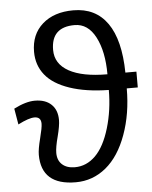

<svg xmlns="http://www.w3.org/2000/svg" viewBox="-53 -769 652 822"><g transform="rotate(-5 273.5 -358.0)"><path d="M539.1 -371.6V-439.5H491.7C490.4 -533.2 472.8 -604.2 439 -652.3C405.1 -700.5 356.3 -724.6 292.5 -724.6C237.1 -724.6 192.9 -710 159.7 -680.7C126.5 -651.4 109.9 -611.8 109.9 -562C109.9 -523.6 121.1 -490.4 143.6 -462.4C166 -434.4 200.6 -412.5 247.3 -396.7C294 -380.9 349.8 -372.6 414.6 -371.6C414.6 -314 406.9 -259.5 391.6 -208.3C376.3 -157 355.8 -118.6 330.1 -93C304.4 -67.5 274.7 -54.7 241.2 -54.7C218.4 -54.7 200.4 -60.6 187 -72.5C173.7 -84.4 167 -101.1 167 -122.6C167 -138.8 171.1 -162.1 179.2 -192.4C187 -222.7 190.9 -245.9 190.9 -262.2C190.9 -290.9 182.5 -313.2 165.5 -329.3C148.6 -345.5 125 -353.5 94.7 -353.5C69 -353.5 38.9 -344.7 4.4 -327.1L16.1 -258.3C47.4 -274.3 71 -282.2 86.9 -282.2C105.8 -282.2 115.2 -272.5 115.2 -252.9C115.2 -241.5 111.3 -220.7 103.5 -190.4C95.7 -160.2 91.8 -137 91.8 -121.1C91.8 -33.9 141.1 9.8 239.7 9.8C288.6 9.8 331.9 -5.9 369.9 -37.1C407.8 -68.4 437.6 -113.9 459.2 -173.6C480.9 -233.3 491.7 -299.3 491.7 -371.6ZM414.6 -439C343.3 -439 288.3 -449.6 249.8 -470.9C211.2 -492.3 191.9 -522.9 191.9 -563C191.9 -628.4 225.4 -661.1 292.5 -661.1C330.9 -661.1 360.8 -640.5 382.3 -599.1C403.8 -557.8 414.6 -504.4 414.6 -439Z"/></g></svg>

Font: Arimo
Style: Regular
Weight: 400
Designer: Steve Matteson
Foundry: Monotype Imaging Inc.
Version: Version 1.32